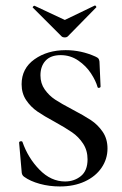

<svg xmlns="http://www.w3.org/2000/svg" viewBox="-20 -661 442 693"><path d="M241 -266Q283 -244 308 -227.5Q333 -211 350.5 -185.5Q368 -160 368 -125Q368 -87 346.5 -55.5Q325 -24 286 -6Q247 12 196 12Q158 12 123.5 2.5Q89 -7 67 -23Q58 -29 58 -43L49 -146Q49 -150 54 -151Q59 -152 61 -149Q81 -91 122.5 -48.5Q164 -6 215 -6Q248 -6 272 -25.5Q296 -45 296 -86Q296 -118 280 -142.5Q264 -167 240 -183.5Q216 -200 178 -221Q139 -242 115 -258.5Q91 -275 74.5 -299.5Q58 -324 58 -357Q58 -414 104.5 -447Q151 -480 217 -480Q273 -480 324 -457Q333 -453 335.5 -449.5Q338 -446 339 -439L343 -349Q343 -345 338 -344Q333 -343 332 -347Q326 -369 308.5 -396Q291 -423 262.5 -442.5Q234 -462 199 -462Q163 -462 144.5 -442Q126 -422 126 -389Q126 -360 141.5 -338Q157 -316 179 -301.5Q201 -287 241 -266ZM99 -633Q98 -633 98 -633.5Q98 -634 98 -634Q98 -636 100.5 -638.5Q103 -641 105 -640L214 -589L322 -641Q324 -642 326.5 -638.5Q329 -635 327 -634L225 -530Q221 -526 214 -526Q206 -526 202 -530Z"/></svg>

Font: Cormorant SC Medium
Style: Regular
Weight: 500
Designer: Christian Thalmann (Catharsis Fonts)
Version: Version 3.000